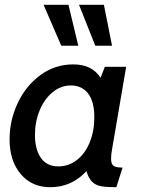

<svg xmlns="http://www.w3.org/2000/svg" viewBox="-20 -772 595 802"><path d="M20 -190Q20 -269 54 -341.5Q88 -414 149 -458.5Q210 -503 286 -503Q365 -503 400 -447L418 -493H507L448 -148Q444 -127 444 -109Q444 -87 454 -79.5Q464 -72 492 -72L466 10Q425 10 402.5 6Q380 2 365 -12.5Q350 -27 341 -57Q279 10 190 10Q113 10 66.5 -45Q20 -100 20 -190ZM374 -282Q374 -348 348 -381.5Q322 -415 276 -415Q234 -415 199.5 -386.5Q165 -358 145.5 -310.5Q126 -263 126 -208Q126 -149 150.5 -113Q175 -77 224 -77Q267 -77 301.5 -104Q336 -131 355 -178Q374 -225 374 -282ZM236 -581 162 -752H266L307 -581ZM378 -581 310 -752H414L448 -581Z"/></svg>

Font: Cabin Medium
Style: Italic
Weight: 500
Italic angle: -7°
Designer: Pablo Impallari
Foundry: Pablo Impallari. http://www.impallari.com Igino Marini. http://www.ikern.com
Version: Version 2.200